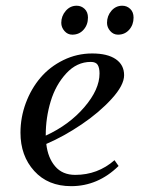

<svg xmlns="http://www.w3.org/2000/svg" viewBox="-20 -637 503 664"><path d="M50.8 -178.2Q50.8 -231 69.3 -280.8Q87.9 -330.6 120.1 -368.4Q152.3 -406.2 199.2 -429.2Q246.1 -452.1 298.8 -452.1Q351.6 -452.1 380.4 -432.4Q409.2 -412.6 409.2 -377Q409.2 -342.3 366.2 -295.2Q323.2 -248 262.2 -206.8Q201.2 -165.5 140.1 -139.2Q145.5 -91.3 170.7 -61.8Q195.8 -32.2 240.2 -32.2Q317.9 -32.2 376 -83L390.1 -63Q318.8 6.8 226.1 6.8Q146 6.8 98.4 -45.7Q50.8 -98.1 50.8 -178.2ZM138.2 -168Q219.2 -205.1 271.7 -266.4Q324.2 -327.6 324.2 -382.8Q324.2 -402.3 317.9 -412.6Q311.5 -422.9 293.9 -422.9Q245.6 -422.9 209 -383.1Q172.4 -343.3 155.3 -286.6Q138.2 -230 138.2 -169.9ZM191.9 -558.1Q191.9 -581.5 207.3 -599.4Q222.7 -617.2 245.1 -617.2Q261.2 -617.2 272.7 -606.2Q284.2 -595.2 284.2 -576.2Q284.2 -551.3 269 -534.2Q253.9 -517.1 230 -517.1Q213.9 -517.1 202.9 -529.8Q191.9 -542.5 191.9 -558.1ZM350.1 -558.1Q350.1 -582 365.2 -599.6Q380.4 -617.2 402.8 -617.2Q418.9 -617.2 430.4 -606.2Q441.9 -595.2 441.9 -576.2Q441.9 -551.3 426.8 -534.2Q411.6 -517.1 388.2 -517.1Q372.1 -517.1 361.1 -529.8Q350.1 -542.5 350.1 -558.1Z"/></svg>

Font: Dihjauti S
Style: Bold Italic
Weight: 700
Italic angle: -9°
Designer: T. Christopher White
Version: Version 3.0.0